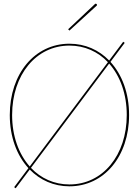

<svg xmlns="http://www.w3.org/2000/svg" viewBox="-20 -997 745 1030"><path d="M345.5 -840 352.5 -833 499 -967C502 -970 499.5 -974 498 -975.5C496.5 -977 492.5 -978.5 489.5 -975.5ZM352.5 -762.5C167 -762.5 32.5 -602 32.5 -380C32.5 -263 70 -163.5 132.5 -95L56 7L64 13L139.5 -87.5C195 -30.5 268.5 2.5 352.5 2.5C538 2.5 672.5 -158 672.5 -380C672.5 -497 635 -596.5 572.5 -665L649 -767L641 -773L565.5 -672.5C510 -729.5 436.5 -762.5 352.5 -762.5ZM352.5 -7.5C271 -7.5 199.5 -40 146 -96.5L565.5 -656C624.5 -589.5 660 -493 660 -380C660 -164 531 -7.5 352.5 -7.5ZM352.5 -752.5C434 -752.5 505.5 -720 559 -663.5L139.5 -104C80.5 -170.5 45 -267 45 -380C45 -596 174 -752.5 352.5 -752.5Z"/></svg>

Font: Znikomit
Style: Regular
Weight: 100
Designer: gluk
Foundry: gluk
Version: Version 0.55